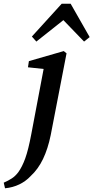

<svg xmlns="http://www.w3.org/2000/svg" viewBox="-106 -768 501 1030"><path d="M-79 242 -86 212Q-61 201 -42.5 189Q-24 177 -8 156Q13 127 29.5 81.5Q46 36 62 -49L128 -398L44 -407L49 -440L236 -494L251 -482L166 -43Q151 30 125 84.5Q99 139 59 176Q33 204 -2 221Q-37 238 -79 242ZM345 -545 234 -660 89 -545 65 -572 225 -748H273L375 -569Z"/></svg>

Font: Source Serif 4 Semibold
Style: Italic
Weight: 600
Italic angle: -12°
Designer: Frank Grießhammer
Foundry: Adobe
Version: Version 4.005;hotconv 1.1.0;makeotfexe 2.6.0